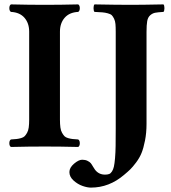

<svg xmlns="http://www.w3.org/2000/svg" viewBox="-20 -667 779 874"><path d="M252.9 -522.9V-122.1Q252.9 -101.6 254.9 -86.9Q256.8 -72.3 262.5 -62.5Q268.1 -52.7 273.4 -47.1Q278.8 -41.5 290 -38.3Q301.3 -35.2 310.3 -34.2Q319.3 -33.2 335.9 -32.2Q343.3 -27.8 343.3 -15.1Q343.3 -2.4 335.9 2Q255.9 0 184.1 0Q109.9 0 29.8 2Q22.5 -2.4 22.5 -15.1Q22.5 -27.8 29.8 -32.2Q46.4 -33.2 55.4 -34.2Q64.5 -35.2 75.7 -38.3Q86.9 -41.5 92.3 -47.1Q97.7 -52.7 103.3 -62.5Q108.9 -72.3 110.8 -86.9Q112.8 -101.6 112.8 -122.1V-522.9Q112.8 -561.5 91.3 -586.2Q69.8 -610.8 29.8 -612.8Q22.5 -617.2 22.5 -629.9Q22.5 -642.6 29.8 -647Q109.9 -645 184.1 -645Q255.9 -645 335.9 -647Q343.3 -642.6 343.3 -629.9Q343.3 -617.2 335.9 -612.8Q295.9 -610.8 274.4 -586.2Q252.9 -561.5 252.9 -522.9ZM647 -522V-103Q647 -62 640.1 -27.3Q633.3 7.3 624.3 29.5Q615.2 51.8 599.4 72.8Q583.5 93.8 573 104Q562.5 114.3 544.9 128.9Q477.1 187 394 187Q377.4 187 355.7 179.4Q334 171.9 314.9 154.8Q295.9 137.7 295.9 116.2Q295.9 96.2 317.1 78.1Q338.4 60.1 354 60.1Q368.2 60.1 378.4 65.2Q388.7 70.3 393.1 75.7Q397.5 81.1 403.3 91.3Q409.2 101.6 412.1 105Q429.2 127.9 458 127.9Q469.2 127.9 476.6 125.2Q483.9 122.6 489.7 113.5Q495.6 104.5 498.5 91.3Q501.5 78.1 503.7 52.7Q505.9 27.3 506.3 -2.7Q506.8 -32.7 506.8 -81.1V-522Q506.8 -543.5 505.6 -557.4Q504.4 -571.3 499.3 -581.8Q494.1 -592.3 488.8 -597.7Q483.4 -603 470.7 -606.4Q458 -609.9 445.6 -610.8Q433.1 -611.8 410.2 -612.8Q405.8 -617.2 405.8 -629.9Q405.8 -642.6 410.2 -647Q509.8 -645 576.2 -645Q626.5 -645 724.1 -647Q728.5 -642.6 728.5 -629.9Q728.5 -617.2 724.1 -612.8Q698.2 -611.3 686 -608.9Q673.8 -606.4 663.6 -597.4Q653.3 -588.4 650.1 -571Q647 -553.7 647 -522Z"/></svg>

Font: Common Serif
Style: Bold
Weight: 700
Designer: Philipp H. Poll, Khaled Hosny
Foundry: Stefan Peev, Context Ltd.
Version: Version 1.026